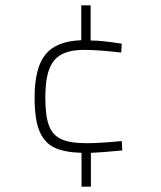

<svg xmlns="http://www.w3.org/2000/svg" viewBox="-20 -611 600 716"><path d="M284 -41Q219 -43 182 -61Q145 -79 127 -122.5Q109 -166 109 -247Q109 -359 150 -408.5Q191 -458 283 -461V-591H318V-460Q360 -460 434 -448L432 -415Q347 -425 294 -425Q240 -425 208.5 -407.5Q177 -390 163 -351.5Q149 -313 149 -247Q149 -179 162.5 -143Q176 -107 208.5 -92Q241 -77 304 -77Q351 -77 434 -85L436 -50Q351 -42 319 -41V85H284Z"/></svg>

Font: Cairo ExtraLight
Style: Regular
Weight: 275
Designer: Mohamed Gaber, Accademia di Belle Arti di Urbino and others
Foundry: Kief Type Foundry, Accademia di Belle Arti di Urbino and others
Version: Version 3.011